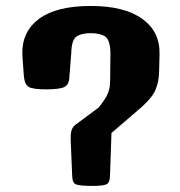

<svg xmlns="http://www.w3.org/2000/svg" viewBox="-20 -611 596 634"><path d="M285.6 2.9Q244.6 2.9 231.4 -2Q218.3 -6.8 218.3 -32.2L213.4 -149.4Q212.9 -167 215.6 -178.2Q218.3 -189.5 227.5 -197.8L305.7 -255.9Q326.7 -281.7 334.5 -298.8Q342.3 -315.9 343.3 -335.2Q344.2 -354.5 344.2 -386.7L344.7 -435.5Q343.8 -479 327.6 -490.2Q311.5 -501.5 279.8 -501.5Q248.5 -501.5 232.4 -490.2Q216.3 -479 215.3 -435.5L209.5 -361.8Q209 -331.5 192.6 -323.7Q176.3 -315.9 132.8 -315.9Q89.8 -315.9 75.4 -323.7Q61 -331.5 58.6 -361.8L53.7 -431.6Q51.8 -506.3 108.9 -548.8Q166 -591.3 279.8 -591.3Q390.6 -591.3 449.7 -548.8Q508.8 -506.3 506.8 -431.6L505.4 -375.5Q504.9 -341.8 493.7 -314.9Q482.4 -288.1 446.3 -256.3L348.1 -171.9L343.3 -32.2Q342.8 -6.8 330.8 -2Q318.8 2.9 285.6 2.9Z"/></svg>

Font: Denk One
Style: Regular
Weight: 400
Designer: Irina Smirnova, Eben Sorkin
Foundry: Sorkin Type Co.f
Version: Version 1.004; ttfautohint (v1.8.4.7-5d5b);gftools[0.9.23]